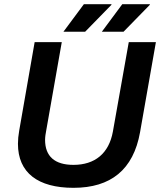

<svg xmlns="http://www.w3.org/2000/svg" viewBox="-20 -888 767 920"><path d="M468 -736H572L698 -865V-868H566ZM284 -736H388L514 -865V-868H382ZM332 12C511 12 619 -75 651 -254L727 -686H597L521 -258C502 -152 434 -98 332 -98C242 -98 196 -139 196 -218C196 -231 199 -251 201 -260L276 -686H146L72 -262C68 -240 66 -218 66 -199C66 -60 162 12 332 12Z"/></svg>

Font: Archivo SemiBold
Style: Italic
Weight: 600
Italic angle: -10°
Designer: Hector Gatti
Foundry: Omnibus-Type
Version: Version 2.001